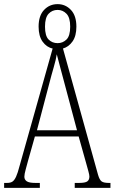

<svg xmlns="http://www.w3.org/2000/svg" viewBox="-21 -910 555 930"><path d="M-1 0V-24H13Q30 -24 39.5 -30.5Q49 -37 57 -54.5Q65 -72 74 -107L234 -675Q205 -681 185.5 -708Q166 -735 166 -781Q166 -834 192.5 -862Q219 -890 258 -890Q296 -890 322.5 -862Q349 -834 349 -781Q349 -736 330.5 -709.5Q312 -683 284 -675L454 -63Q461 -39 471 -31.5Q481 -24 506 -24H514V0H341V-24H362Q392 -24 402 -31.5Q412 -39 412 -55Q412 -63 407 -81Q402 -99 397 -117L360 -249H148L115 -132Q110 -113 103.5 -89.5Q97 -66 97 -54Q97 -40 108.5 -32Q120 -24 150 -24H172V0ZM258 -701Q283 -701 301 -718.5Q319 -736 319 -781Q319 -825 301 -843.5Q283 -862 258 -862Q232 -862 214.5 -843.5Q197 -825 197 -781Q197 -736 214.5 -718.5Q232 -701 258 -701ZM158 -279H352L296 -489Q281 -544 271 -582.5Q261 -621 254 -647Q250 -621 239 -583.5Q228 -546 217 -503Z"/></svg>

Font: Noto Serif Hebrew ExtraCondensed ExtraLight
Style: Regular
Weight: 200
Width: 2
Designer: Monotype Design Team
Foundry: Monotype Imaging Inc.
Version: Version 2.004; ttfautohint (v1.8.4.7-5d5b)